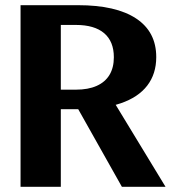

<svg xmlns="http://www.w3.org/2000/svg" viewBox="-20 -720 668 740"><path d="M59.2 0V-700H281Q427.2 -700 504.7 -648.7Q582.2 -597.5 582.2 -500Q582.2 -435.3 547.5 -390.1Q512.8 -345 445.5 -322Q378.1 -299.1 281 -299.1H147.4V-374.4H272.4Q319.9 -374.4 352.5 -389Q385.2 -403.5 402 -431.4Q418.8 -459.3 418.8 -499.3Q418.8 -560.2 381.4 -592.1Q344 -623.9 272.4 -623.9H176.5L214.4 -658.9V0ZM449.8 0 258.1 -340.7H410.9L618 0Z"/></svg>

Font: Sutasoma
Style: Regular
Weight: 400
Designer: Izhar Fathurrohim, Akbar Rohmanto, Arusyal Khofiqoini
Foundry: Kiwari Kolektiv
Version: Version 1.102